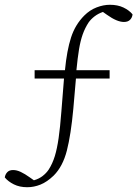

<svg xmlns="http://www.w3.org/2000/svg" viewBox="-44 -684 575 804"><path d="M101 -355V-390H228Q236 -473 253.5 -527Q271 -581 309 -619Q332 -642 360.5 -653Q389 -664 416 -664Q449 -664 473 -652.5Q497 -641 511 -624Q510 -611 501 -601.5Q492 -592 475 -592Q446 -592 404 -622L387 -634Q367 -627 352 -615.5Q337 -604 327 -590Q312 -567 302.5 -540.5Q293 -514 287 -478Q281 -442 276 -390H415V-355H274L263 -228Q253 -120 236 -53.5Q219 13 181 51Q153 78 125.5 89Q98 100 70 100Q38 100 14 88Q-10 76 -24 59Q-22 46 -13.5 37Q-5 28 11 28Q26 28 43 36Q60 44 81 59L98 71Q119 65 134.5 53Q150 41 160 26Q176 1 185.5 -30Q195 -61 201.5 -106Q208 -151 213 -217L224 -355Z"/></svg>

Font: Source Serif Pro Light
Style: Regular
Weight: 300
Designer: Frank Grießhammer
Foundry: Adobe Systems Incorporated
Version: Version 3.001;hotconv 1.0.111;makeotfexe 2.5.65597